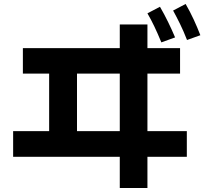

<svg xmlns="http://www.w3.org/2000/svg" viewBox="-20 -873 1040 965"><path d="M95 -503V-631H885V-503ZM46 -85V-214H919V-85ZM227 -598H367V-147H227ZM582 -750H721V72H582ZM791 -660Q772 -706 755.5 -740.5Q739 -775 721 -806L784 -839Q806 -801 825 -762Q844 -723 860 -685ZM920 -672Q902 -718 884.5 -753.5Q867 -789 850 -820L913 -853Q935 -815 953.5 -775Q972 -735 987 -696Z"/></svg>

Font: Murecho Thin SemiBold
Style: Regular
Weight: 600
Version: Version 1.010